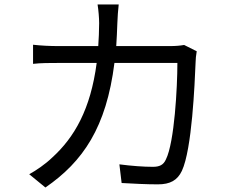

<svg xmlns="http://www.w3.org/2000/svg" viewBox="-20 -807 1040 854"><path d="M799 -607C782 -604 762 -602 735 -602H497C499 -635 501 -669 502 -705C503 -729 505 -764 508 -787H414C418 -763 421 -726 421 -704C421 -668 419 -634 417 -602H241C203 -602 162 -604 127 -608V-523C162 -527 202 -527 242 -527H410C383 -321 311 -196 212 -106C182 -77 141 -49 110 -32L182 27C349 -88 453 -240 489 -527H769C769 -420 756 -174 718 -98C707 -73 689 -65 660 -65C618 -65 565 -69 511 -76L521 7C573 10 631 13 682 13C737 13 769 -5 789 -47C834 -143 846 -434 850 -530C850 -543 852 -562 855 -579Z"/></svg>

Font: Noto Sans CJK KR Regular
Style: Regular
Weight: 400
Designer: Ryoko NISHIZUKA (kana & ideographs); Paul D. Hunt (Latin, Greek & Cyrillic); Wenlong ZHANG (bopomofo); Sandoll Communica
Foundry: Adobe Systems Incorporated
Version: Version 1.004;PS 1.004;hotconv 1.0.82;makeotf.lib2.5.63406